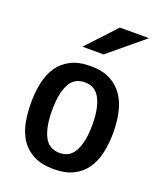

<svg xmlns="http://www.w3.org/2000/svg" viewBox="-140 -850 781 936"><g transform="rotate(20 250.0 -382.5)"><path d="M251 -3Q189 -3 147.5 -24Q106 -45 81.5 -81Q57 -117 47 -165.5Q37 -214 37 -270Q37 -326 47.5 -374.5Q58 -423 82.5 -459Q107 -495 148 -516Q189 -537 251 -537Q311 -537 351.5 -516Q392 -495 417 -459Q442 -423 453 -374Q464 -325 464 -270Q464 -214 453.5 -165.5Q443 -117 418.5 -81Q394 -45 353 -24Q312 -3 251 -3ZM251 -87Q305 -87 330 -136Q355 -185 355 -270Q355 -356 330 -404.5Q305 -453 251 -453Q195 -453 170.5 -404.5Q146 -356 146 -270Q146 -185 170.5 -136Q195 -87 251 -87ZM319 -762H470L289 -612H179Z"/></g></svg>

Font: D2Coding
Style: Bold
Weight: 700
Monospace: yes
Designer: Yong-Rak Park; Jeong-Hwan Yoon; Sang-Min Lee;
Foundry: NHN Corporation
Version: Version 1.3.2; Build 20180524